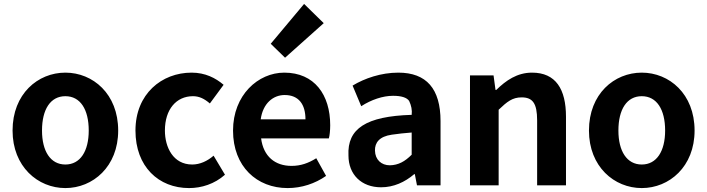

<svg xmlns="http://www.w3.org/2000/svg" viewBox="-20 -944 3602 978"><path d="M313 14C453 14 582 -95 582 -279C582 -466 453 -574 313 -574C173 -574 44 -466 44 -279C44 -95 173 14 313 14ZM313 -106C237 -106 194 -174 194 -279C194 -387 237 -454 313 -454C389 -454 432 -387 432 -279C432 -174 389 -106 313 -106Z M943 14C1007 14 1073 -7 1126 -54L1068 -151C1037 -124 999 -106 959 -106C862 -106 820 -194 820 -279C820 -387 878 -454 963 -454C995 -454 1021 -441 1049 -417L1119 -512C1078 -547 1025 -574 956 -574C804 -574 670 -466 670 -279C670 -95 788 14 943 14Z M1529 -924 1359 -721 1432 -650 1629 -826ZM1445 14C1517 14 1585 -9 1641 -48L1591 -138C1551 -113 1512 -99 1465 -99C1381 -99 1322 -147 1310 -239H1655C1659 -252 1662 -279 1662 -306C1662 -461 1582 -574 1428 -574C1295 -574 1167 -460 1167 -279C1167 -95 1289 14 1445 14ZM1536 -336H1308C1319 -417 1371 -460 1430 -460C1502 -460 1536 -412 1536 -336Z M1921 10C1985 10 2042 -16 2090 -57H2093L2104 0H2224V-327C2224 -492 2152 -574 2009 -574C1921 -574 1837 -545 1776 -508L1820 -403C1871 -436 1930 -456 1982 -456C2025 -456 2052 -447 2064 -430C2075 -407 2080 -383 2077 -359C1845 -352 1748 -289 1755 -152C1755 -55 1821 10 1921 10ZM1966 -102C1923 -102 1891 -130 1890 -177C1889 -217 1912 -249 1976 -258C2008 -263 2042 -266 2077 -269V-156C2042 -121 2009 -103 1966 -102Z M2494 -560H2374V0H2520V-385C2563 -426 2590 -448 2637 -448C2693 -448 2716 -418 2716 -331V0H2863V-349C2863 -490 2811 -574 2690 -574C2614 -574 2557 -534 2508 -486H2504Z M3249 14C3389 14 3518 -95 3518 -279C3518 -466 3389 -574 3249 -574C3109 -574 2980 -466 2980 -279C2980 -95 3109 14 3249 14ZM3249 -106C3173 -106 3130 -174 3130 -279C3130 -387 3173 -454 3249 -454C3325 -454 3368 -387 3368 -279C3368 -174 3325 -106 3249 -106Z"/></svg>

Font: Spoqa Han Sans Neo Bold
Style: Bold
Weight: 700
Designer: [Spoqa Han Sans Neo] Dong-huui Kim  Younghwa Kang  Yujin Lee  [Noto Sans] Ryoko NISHIZUKA  (kana & ideographs); Paul D. 
Foundry: Spoqa (http://www.spoqa-han-sans.com)
Version: Version 1.100;hotconv 1.0.109;makeotfexe 2.5.65596